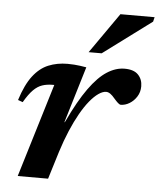

<svg xmlns="http://www.w3.org/2000/svg" viewBox="-51 -734 647 778"><g transform="rotate(5 273.0 -345.0)"><path d="M165.5 -380.5Q164 -380.5 162.2 -380.5Q160.5 -380.5 159 -380.5Q135.5 -380.5 116.8 -374.2Q98 -368 80.8 -350.8Q63.5 -333.5 44 -300L24.5 -307Q44.5 -370.5 71.8 -406Q99 -441.5 134.2 -456Q169.5 -470.5 212 -470.5Q227 -470.5 239 -469.5Q251 -468.5 263 -467Q275 -465.5 288.5 -463L219 -232.5L222.5 -236.5Q263 -322.5 300 -374Q337 -425.5 372.5 -448.2Q408 -471 444 -471Q481.5 -471 499.2 -452.5Q517 -434 517 -405.5Q517 -382 505.2 -363.5Q493.5 -345 476 -334.5Q458.5 -324 440.5 -324Q436 -324 429 -330.2Q422 -336.5 412.5 -347.5Q403.5 -358.5 394.8 -364.8Q386 -371 377.5 -371Q363.5 -371 346.5 -359.2Q329.5 -347.5 311.2 -325.2Q293 -303 275 -271.2Q257 -239.5 240 -199.5Q223 -159.5 208 -112L173.5 0H50ZM292.5 -525 407.5 -689.5H546.5L542 -671L345.5 -525Z"/></g></svg>

Font: Newsreader SemiBold
Style: Italic
Weight: 600
Italic angle: -17°
Designer: Hugues Gentile
Foundry: Production Type
Version: Version 1.003